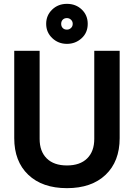

<svg xmlns="http://www.w3.org/2000/svg" viewBox="-20 -964 696 998"><path d="M186 -700V-242Q186 -177 223 -140.5Q260 -104 328 -104Q396 -104 433 -140.5Q470 -177 470 -242V-700H602V-246Q602 -125 529 -55.5Q456 14 328 14Q200 14 127 -55.5Q54 -125 54 -246V-700ZM220 -840Q220 -884 251 -914Q282 -944 328 -944Q374 -944 405 -914.5Q436 -885 436 -840Q436 -794 404 -765Q372 -736 328 -736Q283 -736 251.5 -766Q220 -796 220 -840ZM298 -840Q298 -827 306 -818.5Q314 -810 328 -810Q340 -810 349 -818.5Q358 -827 358 -840Q358 -853 349 -861.5Q340 -870 328 -870Q314 -870 306 -861.5Q298 -853 298 -840Z"/></svg>

Font: Space Grotesk Variable
Style: Regular
Weight: 400
Designer: Florian Karsten (Space Grotesk), Colophon Foundry (Space Mono)
Foundry: Florian Karsten
Version: Version 1.106